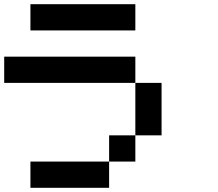

<svg xmlns="http://www.w3.org/2000/svg" viewBox="-20 -895 1040 915"><path d="M0 -500V-625H625V-500ZM125 0V-125H500V0ZM125 -750V-875H625V-750ZM500 -125V-250H625V-125ZM625 -250V-500H750V-250Z"/></svg>

Font: GalmuriMono7 Regular
Style: Regular
Weight: 400
Designer: Lee Minseo (quiple)
Version: Version 2.399;hotconv 1.1.1;makeotfexe 2.6.0 DEVELOPMENT